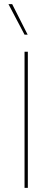

<svg xmlns="http://www.w3.org/2000/svg" viewBox="-20 -911 254 931"><path d="M115 -660V0H99V-660ZM39 -891 114 -743H99L21 -891Z"/></svg>

Font: Work Sans Thin
Style: Regular
Weight: 250
Designer: Wei Huang
Foundry: Wei Huang
Version: Version 2.012